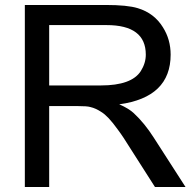

<svg xmlns="http://www.w3.org/2000/svg" viewBox="-20 -753 779 773"><path d="M80 0V-733H405Q493 -733 535 -720Q601 -700 636 -643Q667 -594 667 -533Q667 -361 460 -333Q499 -316 519 -297Q562 -257 599 -199L727 0H604L507 -152Q475 -204 453 -233Q415 -286 388 -302Q366 -317 344 -322Q332 -326 290 -326H178V0ZM178 -409H386Q510 -409 547 -467Q567 -499 567 -533Q567 -652 409 -652H178Z"/></svg>

Font: MongolianScript
Style: Regular
Weight: 400
Designer: Bolorsoft LLC, NUM
Foundry: Bolorsoft LLC
Version: Version 3.2